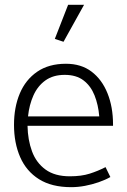

<svg xmlns="http://www.w3.org/2000/svg" viewBox="-20 -762 526 795"><path d="M448 -241V-247Q448 -319 425 -376Q402 -433 359 -465.5Q316 -498 253 -498Q182 -498 134 -465Q86 -432 62 -375Q38 -318 38 -245Q38 -170 63.5 -111.5Q89 -53 141.5 -20Q194 13 275 13Q303 13 332 7.5Q361 2 388.5 -7.5Q416 -17 437 -29L417 -70Q386 -54 351.5 -43Q317 -32 269 -32Q207 -32 168.5 -60Q130 -88 112.5 -135.5Q95 -183 94 -241ZM96 -280Q101 -328 118.5 -367Q136 -406 168 -429Q200 -452 248 -452Q296 -452 326 -429Q356 -406 371.5 -367Q387 -328 391 -280ZM243 -589 328 -742H262L207 -601Z"/></svg>

Font: Catamaran Thin ExtraLight
Style: Regular
Weight: 250
Version: Version 2.000